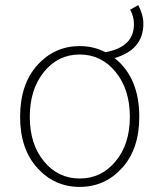

<svg xmlns="http://www.w3.org/2000/svg" viewBox="-20 -721 626 754"><path d="M490 -262Q490 -370 434 -438.5Q378 -507 293 -507Q208 -507 152.5 -438.5Q97 -370 97 -262Q97 -155 152.5 -87.5Q208 -20 293 -20Q378 -20 434 -87.5Q490 -155 490 -262ZM491 -683 523 -701Q543 -663 543 -628Q543 -526 430 -493Q527 -416 527 -262Q527 -136 459.5 -61.5Q392 13 293 13Q194 13 126.5 -61.5Q59 -136 59 -262Q59 -390 126.5 -465Q194 -540 293 -540Q348 -540 394 -516Q506 -536 506 -626Q506 -657 491 -683Z"/></svg>

Font: Noto Sans Korean Thin
Style: Regular
Weight: 250
Designer: Ryoko NISHIZUKA  (kana & ideographs); Paul D. Hunt (Latin, Greek & Cyrillic); Wenlong ZHANG  (bopomofo); Sandoll Communi
Foundry: Adobe Systems Incorporated
Version: Version 1.0001;PS 1;hotconv 1.0.78;makeotf.lib2.5.61930